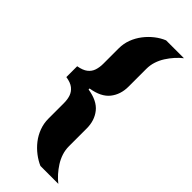

<svg xmlns="http://www.w3.org/2000/svg" viewBox="-287 -779 965 965"><g transform="rotate(45 196.0 -296.5)"><path d="M247 150Q221 139 195.5 119.5Q170 100 150 74.5Q130 49 118.5 18Q107 -13 107 -46V-156Q107 -183 100 -203.5Q93 -224 75 -238.5Q57 -253 23 -258V-335Q57 -341 75 -355Q93 -369 100 -390Q107 -411 107 -437V-546Q107 -580 118.5 -610.5Q130 -641 150 -667Q170 -693 195 -712.5Q220 -732 247 -743H374Q356 -729 339 -710Q322 -691 308 -669Q294 -647 286 -622.5Q278 -598 278 -571V-445Q278 -389 247 -350Q216 -311 146 -300V-293Q216 -282 247 -243Q278 -204 278 -148V-22Q278 5 286 29.5Q294 54 308 76Q322 98 339 117Q356 136 374 150Z"/></g></svg>

Font: Saira SemiExpanded ExtraBold
Style: Regular
Weight: 800
Width: 6
Designer: Hector Gatti with collaboration of the Omnibus-Type team
Foundry: Omnibus-Type
Version: Version 1.101